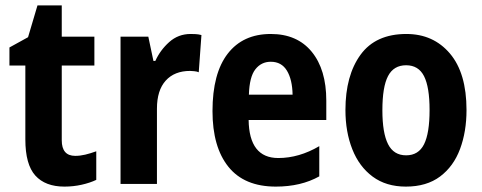

<svg xmlns="http://www.w3.org/2000/svg" viewBox="-20 -682 1788 712"><path d="M259 -104Q277 -104 296 -108.5Q315 -113 337 -121V-15Q314 -4 283 3Q252 10 219 10Q148 10 111 -31Q74 -72 74 -165V-439H15V-506L84 -544L119 -662H209V-546H330V-439H209V-162Q209 -104 259 -104Z M687 -556Q695 -556 705.5 -555.5Q716 -555 727 -552L717 -414Q711 -417 700 -418Q689 -419 685 -419Q627 -419 594.5 -383Q562 -347 562 -279V0H427V-546H530L549 -456H556Q574 -496 607.5 -526Q641 -556 687 -556Z M984 -556Q1082 -556 1136 -490Q1190 -424 1190 -309V-237H902Q904 -96 1012 -96Q1089 -96 1164 -140V-28Q1096 10 1003 10Q886 10 827 -63.5Q768 -137 768 -270Q768 -410 824.5 -483Q881 -556 984 -556ZM984 -453Q949 -453 927 -425Q905 -397 903 -331H1065Q1064 -387 1044 -420Q1024 -453 984 -453Z M1710 -274Q1710 -194 1686 -129.5Q1662 -65 1612 -27.5Q1562 10 1485 10Q1412 10 1362 -27Q1312 -64 1286.5 -128.5Q1261 -193 1261 -274Q1261 -402 1317 -479Q1373 -556 1487 -556Q1587 -556 1648.5 -483.5Q1710 -411 1710 -274ZM1398 -273Q1398 -189 1419 -147.5Q1440 -106 1486 -106Q1532 -106 1552.5 -147Q1573 -188 1573 -274Q1573 -359 1552.5 -399.5Q1532 -440 1486 -440Q1440 -440 1419 -400Q1398 -360 1398 -273Z"/></svg>

Font: Noto Sans Malayalam Condensed
Style: Bold
Weight: 700
Width: 3
Designer: Jelle Bosma - Monotype Design Team
Foundry: Monotype Imaging Inc.
Version: Version 2.104; ttfautohint (v1.8.4.7-5d5b)